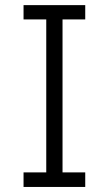

<svg xmlns="http://www.w3.org/2000/svg" viewBox="-20 -740 431 760"><path d="M73.2 -57.6H163.1V-663.1H73.2V-719.7H317.4V-663.1H227.5V-57.6H317.4V0H73.2Z"/></svg>

Font: Reddit Sans Fudge Light
Style: Regular
Weight: 300
Designer: Stephen Hutchings
Foundry: Reddit
Version: Version 1.013